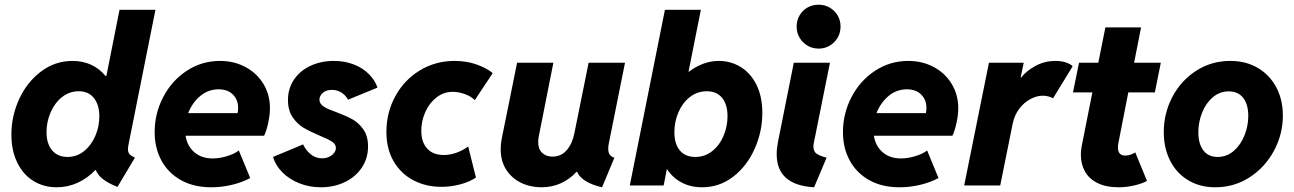

<svg xmlns="http://www.w3.org/2000/svg" viewBox="-20 -794 5542 822"><path d="M390.1 -65.9H388.2Q354.5 -30.8 312.3 -11.5Q270 7.8 222.7 7.8Q167 7.8 123 -19.3Q79.1 -46.4 54 -97.7Q28.8 -148.9 28.8 -217.8Q28.8 -298.3 62.7 -371.1Q96.7 -443.8 156.5 -488.5Q216.3 -533.2 290.5 -533.2Q334.5 -533.2 370.4 -516.6Q406.2 -500 431.2 -469.2H435.5L491.7 -752H645.5L530.3 -175.8Q527.8 -162.6 527.8 -155.3Q527.8 -142.1 534.4 -134.3Q541 -126.5 557.6 -119.1L482.9 6.3Q445.8 -8.3 422.6 -25.6Q399.4 -43 390.1 -65.9ZM405.3 -295.4Q405.3 -344.7 382.3 -374Q359.4 -403.3 316.9 -403.3Q276.9 -403.3 245.4 -378.2Q213.9 -353 196.5 -312.5Q179.2 -272 179.2 -229Q179.2 -178.2 203.4 -150.1Q227.5 -122.1 269 -122.1Q309.1 -122.1 340.1 -147.2Q371.1 -172.4 388.2 -212.4Q405.3 -252.4 405.3 -295.4Z M642.1 -228.5Q642.1 -308.1 678.7 -378.4Q715.3 -448.7 779.5 -491Q843.8 -533.2 921.9 -533.2Q981.9 -533.2 1030.8 -507.1Q1079.6 -481 1107.7 -434.8Q1135.7 -388.7 1135.7 -330.6Q1135.7 -302.7 1128.4 -268.6Q1121.1 -234.4 1110.8 -212.9H774.4Q781.7 -168 812.5 -141.8Q843.3 -115.7 890.1 -115.7Q920.4 -115.7 952.6 -125.7Q984.9 -135.7 1002.4 -149.9L1051.3 -31.7Q1015.6 -12.7 971.7 -2.4Q927.7 7.8 884.8 7.8Q809.1 7.8 754.4 -22.9Q699.7 -53.7 670.9 -107.2Q642.1 -160.6 642.1 -228.5ZM997.1 -309.6Q999.5 -319.3 999.5 -332Q999.5 -366.7 977.1 -389.2Q954.6 -411.6 916 -411.6Q871.6 -411.6 837.4 -383.1Q803.2 -354.5 785.6 -309.6Z M1148.9 -122.1 1277.8 -175.8Q1288.1 -152.3 1309.3 -134.3Q1330.6 -116.2 1358.9 -116.2Q1375.5 -116.2 1388.9 -122.6Q1402.3 -128.9 1410.2 -139.2Q1418 -149.4 1418 -160.2Q1418 -176.8 1401.9 -187.3Q1385.7 -197.8 1349.6 -212.9Q1307.6 -230.5 1280.3 -246.6Q1252.9 -262.7 1232.9 -292Q1212.9 -321.3 1212.9 -365.7Q1212.9 -416 1239.3 -454.1Q1265.6 -492.2 1310.3 -512.7Q1355 -533.2 1409.2 -533.2Q1455.6 -533.2 1494.1 -518.3Q1532.7 -503.4 1558.8 -477.3Q1585 -451.2 1596.2 -418.9L1470.2 -367.2Q1460 -385.7 1442.1 -397.5Q1424.3 -409.2 1400.9 -409.2Q1376.5 -409.2 1362.1 -396.5Q1347.7 -383.8 1347.7 -367.7Q1347.7 -355 1356.7 -345.7Q1365.7 -336.4 1379.9 -329.8Q1394 -323.2 1419.4 -314Q1461.4 -298.3 1488.5 -283.4Q1515.6 -268.6 1535.6 -240Q1555.7 -211.4 1555.7 -167Q1555.7 -116.2 1529.1 -76.4Q1502.4 -36.6 1456.3 -14.4Q1410.2 7.8 1353.5 7.8Q1304.2 7.8 1261.5 -9.3Q1218.8 -26.4 1189.2 -55.9Q1159.7 -85.4 1148.9 -122.1Z M1634.3 -229.5Q1634.3 -311.5 1671.9 -381.1Q1709.5 -450.7 1776.4 -491.9Q1843.3 -533.2 1926.3 -533.2Q1978.5 -533.2 2021.5 -517.6Q2064.5 -502 2089.4 -481L2012.7 -365.2Q1998 -380.9 1970.9 -390.9Q1943.8 -400.9 1918.5 -400.9Q1879.9 -400.9 1848.9 -377Q1817.9 -353 1800.8 -314.5Q1783.7 -275.9 1783.7 -234.4Q1783.7 -185.5 1808.8 -158Q1834 -130.4 1879.9 -130.4Q1907.2 -130.4 1934.8 -140.4Q1962.4 -150.4 1984.4 -167L2017.6 -33.7Q1989.7 -15.1 1950.2 -4.6Q1910.6 5.9 1870.1 5.9Q1803.7 5.9 1750.2 -22Q1696.8 -49.8 1665.5 -103Q1634.3 -156.2 1634.3 -229.5Z M2123.5 -155.8Q2123.5 -179.2 2128.4 -202.1L2193.8 -525.4H2349.1L2286.6 -210Q2284.2 -199.2 2284.2 -185.5Q2284.2 -155.8 2301 -139.6Q2317.9 -123.5 2345.2 -123.5Q2382.3 -123.5 2406.2 -151.1Q2430.2 -178.7 2439 -223.1L2500 -525.4H2655.8L2585.9 -176.8Q2584 -167 2584 -156.7Q2584 -141.1 2590.6 -131.8Q2597.2 -122.6 2610.4 -118.7L2557.6 7.8Q2471.2 -12.2 2450.7 -58.1H2447.8Q2418.9 -26.4 2380.9 -9.3Q2342.8 7.8 2297.9 7.8Q2250.5 7.8 2210.7 -11.5Q2170.9 -30.8 2147.2 -67.6Q2123.5 -104.5 2123.5 -155.8Z M2826.7 -752H2980.5L2927.7 -486.8H2929.2Q2958 -508.8 2990.5 -521Q3022.9 -533.2 3057.6 -533.2Q3107.9 -533.2 3150.4 -507.6Q3192.9 -481.9 3218.3 -431.6Q3243.7 -381.3 3243.7 -310.5Q3243.7 -230.5 3210.9 -157Q3178.2 -83.5 3119.4 -37.8Q3060.5 7.8 2985.8 7.8Q2937 7.8 2898.4 -12.5Q2859.9 -32.7 2835.4 -70.3H2835L2821.3 0H2676.3ZM3094.7 -296.4Q3094.7 -346.2 3071.8 -374.8Q3048.8 -403.3 3005.9 -403.3Q2964.8 -403.3 2933.1 -378.2Q2901.4 -353 2884.3 -312.7Q2867.2 -272.5 2867.2 -228.5Q2867.2 -178.2 2890.4 -150.1Q2913.6 -122.1 2956.5 -122.1Q2997.6 -122.1 3029.1 -147Q3060.5 -171.9 3077.6 -212.2Q3094.7 -252.4 3094.7 -296.4Z M3305.2 -133.8Q3305.2 -158.7 3311 -188L3378.4 -525.4H3533.2L3463.4 -178.2Q3462.4 -174.3 3462.4 -167Q3462.4 -144 3478.8 -134.3Q3495.1 -124.5 3519 -119.1L3465.3 7.8Q3305.2 -1.5 3305.2 -133.8ZM3390.6 -680.2Q3390.6 -706.5 3403.1 -728Q3415.5 -749.5 3437 -761.7Q3458.5 -773.9 3484.9 -773.9Q3510.7 -773.9 3532.2 -761.5Q3553.7 -749 3566.2 -727.8Q3578.6 -706.5 3578.6 -680.2Q3578.6 -654.3 3566.2 -632.8Q3553.7 -611.3 3532.2 -598.6Q3510.7 -585.9 3484.9 -585.9Q3458.5 -585.9 3437 -598.6Q3415.5 -611.3 3403.1 -632.8Q3390.6 -654.3 3390.6 -680.2Z M3588.9 -228.5Q3588.9 -308.1 3625.5 -378.4Q3662.1 -448.7 3726.3 -491Q3790.5 -533.2 3868.7 -533.2Q3928.7 -533.2 3977.5 -507.1Q4026.4 -481 4054.4 -434.8Q4082.5 -388.7 4082.5 -330.6Q4082.5 -302.7 4075.2 -268.6Q4067.9 -234.4 4057.6 -212.9H3721.2Q3728.5 -168 3759.3 -141.8Q3790 -115.7 3836.9 -115.7Q3867.2 -115.7 3899.4 -125.7Q3931.6 -135.7 3949.2 -149.9L3998 -31.7Q3962.4 -12.7 3918.5 -2.4Q3874.5 7.8 3831.5 7.8Q3755.9 7.8 3701.2 -22.9Q3646.5 -53.7 3617.7 -107.2Q3588.9 -160.6 3588.9 -228.5ZM3943.8 -309.6Q3946.3 -319.3 3946.3 -332Q3946.3 -366.7 3923.8 -389.2Q3901.4 -411.6 3862.8 -411.6Q3818.4 -411.6 3784.2 -383.1Q3750 -354.5 3732.4 -309.6Z M4213.9 -525.4H4362.8L4349.6 -461.9H4351.6Q4376.5 -492.7 4415 -512.9Q4453.6 -533.2 4498 -533.2Q4523.9 -533.2 4543.9 -526.4Q4564 -519.5 4572.3 -510.3L4488.3 -373Q4481 -377.9 4468.8 -381.1Q4456.5 -384.3 4444.3 -384.3Q4418.5 -384.3 4391.4 -369.9Q4364.3 -355.5 4343.5 -328.1Q4322.8 -300.8 4315.4 -263.7L4262.2 0H4107.9Z M4607.4 -131.3Q4607.4 -148.9 4611.3 -169.9L4656.7 -398.4H4573.7L4599.6 -525.4H4682.1L4712.4 -676.8H4865.2L4835.4 -525.4H4949.7L4924.3 -398.4H4810.5L4768.6 -184.1Q4766.1 -171.9 4766.1 -163.1Q4766.1 -127.9 4797.4 -127.9Q4809.6 -127.9 4821.5 -132.3Q4833.5 -136.7 4840.3 -141.6L4890.6 -19.5Q4870.6 -8.3 4836.7 -0.2Q4802.7 7.8 4769.5 7.8Q4714.8 7.8 4678.5 -10.5Q4642.1 -28.8 4624.8 -60.3Q4607.4 -91.8 4607.4 -131.3Z M4962.4 -228.5Q4962.4 -309.1 4999.3 -379.2Q5036.1 -449.2 5101.3 -491.2Q5166.5 -533.2 5247.1 -533.2Q5314 -533.2 5365 -503.2Q5416 -473.1 5444.1 -420.2Q5472.2 -367.2 5472.2 -299.3Q5472.2 -219.2 5434.1 -148.4Q5396 -77.6 5329.8 -34.9Q5263.7 7.8 5183.1 7.8Q5116.7 7.8 5066.7 -22.5Q5016.6 -52.7 4989.5 -106.4Q4962.4 -160.2 4962.4 -228.5ZM5324.2 -297.9Q5324.2 -346.7 5302.5 -374.8Q5280.8 -402.8 5240.7 -402.8Q5201.7 -402.8 5171.9 -377.2Q5142.1 -351.6 5126.2 -311Q5110.4 -270.5 5110.4 -227.5Q5110.4 -178.7 5131.6 -150.4Q5152.8 -122.1 5192.9 -122.1Q5231.9 -122.1 5261.7 -147.7Q5291.5 -173.3 5307.9 -214.1Q5324.2 -254.9 5324.2 -297.9Z"/></svg>

Font: Reddit Sans Vanilla ExtraBold
Style: Italic
Weight: 800
Italic angle: -11.25°
Designer: Stephen Hutchings
Version: Version 1.013